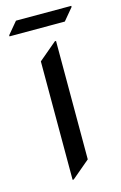

<svg xmlns="http://www.w3.org/2000/svg" viewBox="-110 -730 504 799"><g transform="rotate(-15 141.5 -330.5)"><path d="M43.9 -681.2H282.2V-676.3L239.3 -625H1V-629.9ZM100.1 19.5V-490.7L178.2 -556.6H183.1V-46.4L105 19.5Z"/></g></svg>

Font: Gothica
Style: Book
Weight: 400
Designer: Wojciech Kalinowski "wmk69" (wmk69@o2.pl)
Foundry: Wojciech Kalinowski "wmk69" (wmk69@o2.pl)
Version: Version 2.1.0; 2021-05-14